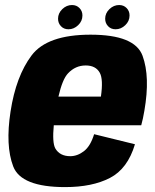

<svg xmlns="http://www.w3.org/2000/svg" viewBox="-20 -739 618 764"><path d="M239 5.5Q64 5.5 32.5 -77Q1 -159.5 22 -295.5Q43.5 -435.5 105.5 -518.2Q167.5 -601 340.5 -601Q516.5 -601 547.2 -517.2Q578 -433.5 554.5 -298.5Q549 -265.5 542 -240.5H194Q187.5 -171.5 200 -148.5Q218 -117.5 259.5 -117.5Q288 -117.5 314 -137.5Q340 -157.5 354.5 -205L517 -165Q488 -67.5 417.5 -31Q347 5.5 239 5.5ZM212.5 -354.5H381.5Q391.5 -423.5 377 -449.5Q361 -478.5 321 -478.5Q280 -478.5 250.5 -447Q228.5 -424 212.5 -354.5ZM252.5 -622.5Q234 -622.5 222.5 -634.8Q211 -647 211 -664.5Q211 -686.5 228 -702.8Q245 -719 266.5 -719Q284.5 -719 296.2 -707Q308 -695 308 -677.5Q308 -655 291 -638.8Q274 -622.5 252.5 -622.5ZM440 -622.5Q421.5 -622.5 410 -634.8Q398.5 -647 398.5 -664.5Q398.5 -686.5 415.5 -702.8Q432.5 -719 454 -719Q472 -719 483.8 -707Q495.5 -695 495.5 -677.5Q495.5 -655 478.5 -638.8Q461.5 -622.5 440 -622.5Z"/></svg>

Font: Anybody ExtraBold
Style: Italic
Weight: 800
Italic angle: -10°
Designer: Tyler Finck
Foundry: Etcetera Type Company
Version: Version 1.010; ttfautohint (v1.8.3) -l 8 -r 50 -G 200 -x 14 